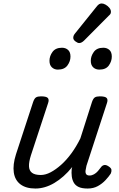

<svg xmlns="http://www.w3.org/2000/svg" viewBox="-20 -1070 687 1106"><path d="M184 16Q130 16 98 -8Q66 -32 59.5 -76.5Q53 -121 72 -181L171 -483Q178 -503 187.5 -509Q197 -515 216 -515Q247 -515 255.5 -505.5Q264 -496 257 -476L158 -175Q146 -137 147 -112Q148 -87 164.5 -74.5Q181 -62 215 -62Q242 -62 271.5 -77.5Q301 -93 332 -120.5Q363 -148 391.5 -187Q420 -226 443 -273L510 -483Q517 -503 526.5 -509Q536 -515 555 -515Q586 -515 594.5 -505.5Q603 -496 596 -476L478 -115Q475 -102 473 -89Q471 -76 476 -67.5Q481 -59 496 -59Q509 -59 521.5 -66Q534 -73 544 -84.5Q554 -96 562 -107Q568 -116 579 -119Q590 -122 605 -112Q621 -102 622 -91.5Q623 -81 618 -70Q607 -53 588 -32.5Q569 -12 543.5 2Q518 16 485 16Q452 16 433 7Q414 -2 405 -18Q396 -34 393.5 -54Q391 -74 393 -96L396 -108Q372 -78 346 -55Q320 -32 293 -16Q266 0 238.5 8Q211 16 184 16ZM313 -669Q293 -669 279 -682Q265 -695 265 -720Q265 -747 282.5 -771Q300 -795 337 -795Q358 -795 372 -782.5Q386 -770 386 -744Q386 -717 368.5 -693Q351 -669 313 -669ZM552 -669Q531 -669 517 -682Q503 -695 503 -720Q503 -747 520.5 -771Q538 -795 575 -795Q596 -795 610 -782.5Q624 -770 624 -744Q624 -717 607 -693Q590 -669 552 -669ZM436 -822Q427 -822 414.5 -831.5Q402 -841 402 -852Q402 -859 404.5 -865Q407 -871 412 -877L535 -1030Q544 -1042 551 -1046Q558 -1050 566 -1050Q576 -1050 588.5 -1043Q601 -1036 610 -1025Q619 -1014 619 -1002Q619 -994 615.5 -989Q612 -984 606 -979L465 -837Q450 -822 436 -822Z"/></svg>

Font: Playwrite MX
Style: Regular
Weight: 400
Designer: Veronika Burian, José Scaglione
Foundry: TypeTogether
Version: Version 1.002